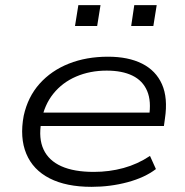

<svg xmlns="http://www.w3.org/2000/svg" viewBox="-20 -717 719 745"><path d="M335 8Q237 8 172.5 -25Q108 -58 82 -120.5Q56 -183 72 -268Q88 -341 133.5 -392Q179 -443 247 -470Q315 -497 399 -497Q478 -497 531.5 -470Q585 -443 608.5 -390Q632 -337 620 -257L616 -228H116L124 -280H584L558 -263Q568 -324 551 -364Q534 -404 494 -423.5Q454 -443 394 -443Q329 -443 275.5 -420Q222 -397 187 -353.5Q152 -310 141 -249L140 -243Q129 -180 149 -137Q169 -94 218 -72Q267 -50 344 -50Q404 -50 459 -65Q514 -80 562 -112L585 -61Q542 -28 475 -10Q408 8 335 8ZM489 -616 501 -697H588L575 -616ZM271 -616 284 -697H370L357 -616Z"/></svg>

Font: Nunito Sans 10pt Expanded Light
Style: Italic
Weight: 300
Width: 7
Italic angle: -9°
Designer: Vernon Adams
Foundry: Vernon Adams
Version: Version 3.101;gftools[0.9.27]